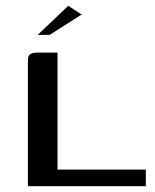

<svg xmlns="http://www.w3.org/2000/svg" viewBox="-20 -641 532 661"><path d="M178 -460V-57H482V0H76V-421Q76 -434 77 -442.5Q78 -451 86 -455.5Q94 -460 111 -460ZM110 -521 215 -621 261 -591 151 -521Z"/></svg>

Font: Genos Thin Medium
Style: Regular
Weight: 500
Version: Version 1.010